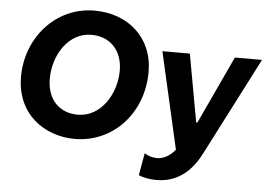

<svg xmlns="http://www.w3.org/2000/svg" viewBox="-59 -795 1511 1079"><g transform="rotate(5 696.5 -255.0)"><path d="M383 14C597 14 764 -162 764 -397C764 -590 622 -714 432 -714C211 -714 52 -526 52 -309C52 -94 215 14 383 14ZM388 -123C282 -123 214 -196 214 -311C214 -445 297 -577 426 -577C535 -577 602 -501 602 -390C602 -261 520 -123 388 -123ZM860 204C999 204 1070 109 1109 33L1393 -520H1240L1062 -138H1055L986 -520H831L955 25C923 64 887 81 853 81C825 81 803 73 782 60L760 185C788 199 829 204 860 204Z"/></g></svg>

Font: Fixel Display 20240404
Style: Bold Italic
Weight: 700
Italic angle: -10°
Designer: AlfaBravo + MacPaw
Foundry: Kyrylo Tkachov, Marchela Mozhyna, Serhii Makarenko, Maria Weinstein, Zakhar Kryvoshyya
Version: Version 1.211;Glyphs 3.2 (3225)